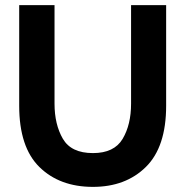

<svg xmlns="http://www.w3.org/2000/svg" viewBox="-20 -720 724 750"><path d="M55 -700H193V-315Q193 -234 225.5 -178Q258 -122 343 -122Q426 -122 459 -177.5Q492 -233 492 -315V-700H629V-307Q629 -146 550 -68Q471 10 343 10Q213 10 134 -67.5Q55 -145 55 -307Z"/></svg>

Font: Lopes Sans
Style: Bold
Weight: 700
Designer: Gabriel Lam, Diego Maldonado
Foundry: TypeRant, Foresti Design
Version: Version 4.000